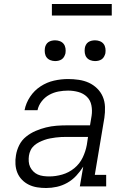

<svg xmlns="http://www.w3.org/2000/svg" viewBox="-20 -934 640 962"><path d="M211 8Q188 8 166 4.5Q144 1 124.5 -8.5Q105 -18 90 -33.5Q75 -49 67 -68.5Q59 -88 57.5 -111Q56 -134 60 -156Q64 -182 76.5 -207Q89 -232 111 -249.5Q133 -267 158.5 -278Q184 -289 210.5 -295.5Q237 -302 263 -304Q289 -306 315 -306H431L439 -354Q443 -380 438 -406Q433 -432 415.5 -449Q398 -466 373 -473Q348 -480 321 -480Q297 -480 273 -475.5Q249 -471 227 -459Q205 -447 189 -426.5Q173 -406 168 -382H103Q110 -418 131 -449.5Q152 -481 183.5 -501.5Q215 -522 250.5 -530Q286 -538 321 -538Q348 -538 375 -534Q402 -530 425 -519.5Q448 -509 466.5 -491Q485 -473 495 -449.5Q505 -426 506 -398.5Q507 -371 503 -344L455 -58H512V0H380L397 -99Q382 -75 362 -53.5Q342 -32 317 -18Q292 -4 265 2Q238 8 211 8ZM227 -50Q259 -50 292 -59.5Q325 -69 352 -91Q379 -113 394 -144Q409 -175 415 -208L421 -248H315Q301 -248 287 -247.5Q273 -247 259 -245Q245 -243 231 -240.5Q217 -238 203 -233Q189 -228 176 -221.5Q163 -215 151.5 -205Q140 -195 133.5 -181.5Q127 -168 125 -154Q123 -140 124 -125Q125 -110 131 -97.5Q137 -85 147 -75Q157 -65 169.5 -59.5Q182 -54 197 -52Q212 -50 227 -50ZM456 -628Q444 -628 432.5 -632.5Q421 -637 414 -646Q407 -655 405 -667.5Q403 -680 405 -693Q406 -701 410.5 -709.5Q415 -718 422.5 -723Q430 -728 439 -730Q448 -732 456 -732Q469 -732 480.5 -727.5Q492 -723 499 -714Q506 -705 508 -692.5Q510 -680 508 -667Q506 -659 501.5 -650.5Q497 -642 489.5 -637Q482 -632 473.5 -630Q465 -628 456 -628ZM256 -628Q244 -628 232.5 -632.5Q221 -637 214 -646Q207 -655 205 -667.5Q203 -680 205 -693Q206 -701 210.5 -709.5Q215 -718 222.5 -723Q230 -728 239 -730Q248 -732 256 -732Q269 -732 280.5 -727.5Q292 -723 299 -714Q306 -705 308 -692.5Q310 -680 308 -667Q306 -659 301.5 -650.5Q297 -642 289.5 -637Q282 -632 273.5 -630Q265 -628 256 -628ZM240 -856V-914H540V-856Z"/></svg>

Font: Iosevka Slab LtExObl
Style: Regular
Weight: 300
Width: 7
Italic angle: -9°
Monospace: yes
Designer: Belleve Invis
Foundry: Belleve Invis
Version: Version 11.1.0; ttfautohint (v1.8.3)